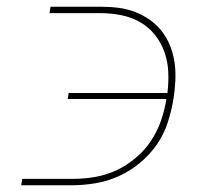

<svg xmlns="http://www.w3.org/2000/svg" viewBox="-20 -550 640 570"><path d="M43 0 46 -19H197Q229 -19 261.5 -24.5Q294 -30 324.5 -44Q355 -58 382 -80.5Q409 -103 428 -131.5Q447 -160 458 -192Q469 -224 474 -256H181L184 -274H477Q481 -306 479.5 -337Q478 -368 468 -396Q458 -424 439.5 -447Q421 -470 395.5 -484.5Q370 -499 339.5 -505Q309 -511 278 -511H127L130 -530H281Q308 -530 334 -526.5Q360 -523 383.5 -513.5Q407 -504 427 -489.5Q447 -475 462 -455Q477 -435 486 -411.5Q495 -388 498.5 -362Q502 -336 500.5 -309Q499 -282 495 -256Q489 -221 478 -186.5Q467 -152 446 -121.5Q425 -91 395.5 -66.5Q366 -42 332.5 -27Q299 -12 263.5 -6Q228 0 193 0Z"/></svg>

Font: Iosevka Curly Thin Extended
Style: Italic
Weight: 100
Width: 7
Italic angle: -9°
Monospace: yes
Designer: Belleve Invis
Foundry: Belleve Invis
Version: Version 11.1.0; ttfautohint (v1.8.3)